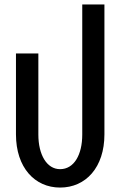

<svg xmlns="http://www.w3.org/2000/svg" viewBox="-20 -835 561 866"><path d="M251 11C367 11 451 -80 451 -229V-815H351V-228C351 -137 314 -72 251 -72C191 -72 153 -137 153 -228V-594H52V-229C52 -79 137 11 251 11Z"/></svg>

Font: Vanilla Cream DemiBold
Style: Regular
Weight: 600
Designer: Jeremy Tribby, Jinavaṁso
Foundry: Tribby Type
Version: Version 1.422;Glyphs 3.1.2 (3151)